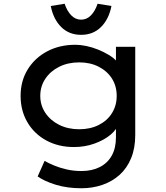

<svg xmlns="http://www.w3.org/2000/svg" viewBox="-20 -775 886 1025"><path d="M415 230Q339 230 278.5 211.5Q218 193 181 167L218 84Q239 96 269 108.5Q299 121 336 129.5Q373 138 415 138Q471 138 512.5 117Q554 96 576.5 56Q599 16 599 -42V-121L610 -114Q605 -85 570.5 -56Q536 -27 484.5 -8.5Q433 10 375 10Q292 10 227.5 -25Q163 -60 126.5 -122Q90 -184 90 -263Q90 -343 128 -404.5Q166 -466 232 -501Q298 -536 383 -536Q409 -536 440.5 -529.5Q472 -523 503 -510.5Q534 -498 560.5 -482Q587 -466 603.5 -447.5Q620 -429 621 -410L599 -402V-525H702V-54Q702 16 680 69.5Q658 123 618.5 158.5Q579 194 526.5 212Q474 230 415 230ZM403 -85Q462 -85 507.5 -108Q553 -131 578 -171.5Q603 -212 603 -263Q603 -315 578 -355Q553 -395 507.5 -418.5Q462 -442 403 -442Q343 -442 296 -418.5Q249 -395 222 -354.5Q195 -314 195 -263Q195 -213 222 -172.5Q249 -132 296 -108.5Q343 -85 403 -85ZM413 -589Q349 -589 307 -630.5Q265 -672 251 -743L325 -755Q338 -716 360.5 -693Q383 -670 413 -670Q443 -670 465.5 -693Q488 -716 501 -755L575 -743Q561 -672 519 -630.5Q477 -589 413 -589Z"/></svg>

Font: Lexend Giga
Style: Regular
Weight: 400
Designer: Bonnie Shaver-Troup, Thomas Jockin
Foundry: Lexend
Version: Version 1.007